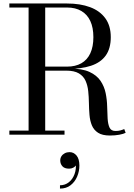

<svg xmlns="http://www.w3.org/2000/svg" viewBox="-20 -770 766 1098"><path d="M213.5 -375.5V-389H363.5Q411.5 -389 445.2 -408.2Q479 -427.5 496.5 -465.2Q514 -503 514 -557.5Q514 -612 496.5 -649.8Q479 -687.5 445.2 -707.2Q411.5 -727 363.5 -727H33.5V-750H363.5Q439 -750 495.2 -729Q551.5 -708 582.5 -665.2Q613.5 -622.5 613.5 -557.5Q613.5 -492.5 584.5 -452.2Q555.5 -412 499.8 -393.8Q444 -375.5 363.5 -375.5ZM33.5 0V-23H349V0ZM143.5 -12.5V-734H238.5V-12.5ZM608.5 5Q565 5 540.8 -10.8Q516.5 -26.5 505.5 -53Q494.5 -79.5 491.8 -112.5Q489 -145.5 488.5 -180.8Q488 -216 484.5 -249Q481 -282 469 -308.5Q457 -335 430.8 -350.5Q404.5 -366 358.5 -366H213.5V-378H378.5Q449.5 -378 491.5 -358.8Q533.5 -339.5 555 -307.5Q576.5 -275.5 584.2 -237.5Q592 -199.5 592.8 -161.5Q593.5 -123.5 595.5 -91.5Q597.5 -59.5 606.5 -40.2Q615.5 -21 640.5 -21Q656.5 -21 668.5 -24.2Q680.5 -27.5 690.5 -32L698.5 -10.5Q686.5 -4 662.2 0.5Q638 5 608.5 5ZM323 308.5V289.5Q352 289.5 373.8 272.2Q395.5 255 406.2 225.8Q417 196.5 413 162H419Q420 168 414.5 175.8Q409 183.5 398.8 189Q388.5 194.5 375 194.5Q349 194.5 336.8 180.8Q324.5 167 324.5 147.5Q324.5 134 331.5 123.2Q338.5 112.5 350.8 106.2Q363 100 378 100Q401.5 100 417.8 119.5Q434 139 434 177Q434 209.5 421.2 239.8Q408.5 270 383.8 289.2Q359 308.5 323 308.5Z"/></svg>

Font: BodoniModa 10 Custom
Style: Regular
Weight: 400
Designer: Owen Earl
Foundry: indestructible type
Version: Version 2.005